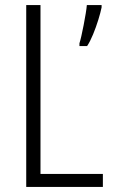

<svg xmlns="http://www.w3.org/2000/svg" viewBox="-20 -734 444 754"><path d="M83 0V-714H139V-51H384V0ZM379 -705Q375 -685 366 -656Q357 -627 345.5 -599Q334 -571 322 -553H292V-564Q295 -573 299.5 -592.5Q304 -612 308.5 -635.5Q313 -659 316.5 -680Q320 -701 321 -714H379Z"/></svg>

Font: Noto Sans Gujarati UI Condensed Light
Style: Regular
Weight: 300
Width: 3
Designer: Jelle Bosma - Monotype Design Team, Universal Thirst
Foundry: Monotype Imaging Inc.
Version: Version 2.106; ttfautohint (v1.8.4.7-5d5b)